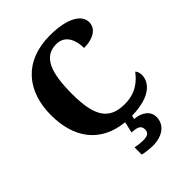

<svg xmlns="http://www.w3.org/2000/svg" viewBox="-268 -855 1226 1226"><g transform="rotate(-45 345.0 -242.0)"><path d="M378 240C463 240 524 197 524 126C524 73 478 39 413 34L419 10C600 7 648 -73 648 -130C648 -146 642 -166 632 -175C598 -130 543 -75 438 -75C297 -75 246 -160 246 -358C246 -548 283 -656 400 -656C482 -656 508 -580 508 -513C601 -513 648 -554 648 -606C648 -672 569 -724 410 -724C176 -724 55 -574 55 -358C55 -153 156 -12 358 8L341 83C384 86 416 91 416 130C416 164 393 172 355 172C337 172 311 169 287 164V229C311 236 357 240 378 240Z"/></g></svg>

Font: Noto Serif Gurmukhi ExtraBold
Style: Regular
Weight: 800
Designer: Vaibhav Singh and the Monotype Design Team
Foundry: Monotype Imaging Inc.
Version: Version 2.004